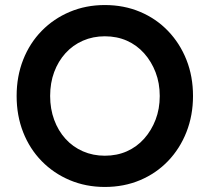

<svg xmlns="http://www.w3.org/2000/svg" viewBox="-20 -732 833 762"><path d="M46 -351Q46 -429 72 -495Q98 -561 145.5 -609.5Q193 -658 257 -685Q321 -712 396 -712Q472 -712 536 -685Q600 -658 647 -609Q694 -560 720 -494.5Q746 -429 746 -351Q746 -274 720 -208Q694 -142 647 -93Q600 -44 536 -17Q472 10 396 10Q321 10 257 -17Q193 -44 145.5 -92.5Q98 -141 72 -207Q46 -273 46 -351ZM614 -351Q614 -402 597.5 -445Q581 -488 552 -520.5Q523 -553 483.5 -570.5Q444 -588 396 -588Q349 -588 309 -570.5Q269 -553 240 -521Q211 -489 195 -446Q179 -403 179 -351Q179 -300 195 -256.5Q211 -213 240 -181Q269 -149 309 -131.5Q349 -114 396 -114Q444 -114 483.5 -131.5Q523 -149 552 -181.5Q581 -214 597.5 -257Q614 -300 614 -351Z"/></svg>

Font: Mach Medium
Style: Regular
Weight: 500
Version: Version 1.002